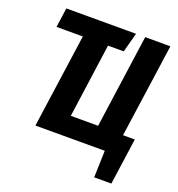

<svg xmlns="http://www.w3.org/2000/svg" viewBox="-150 -816 1022 1103"><g transform="rotate(20 360.5 -264.5)"><path d="M703 -693 622 -120H694L654 164H549L554 0H130L211 -574H50L67 -693H493L461 -574H365L302 -122H469L549 -693Z"/></g></svg>

Font: Fira Sans Condensed
Style: Bold Italic
Weight: 700
Width: 3
Italic angle: -8°
Designer: Carrois Corporate & Edenspiekermann AG
Foundry: Carrois Corporate GbR & Edenspiekermann AG
Version: Version 4.203